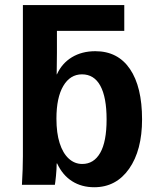

<svg xmlns="http://www.w3.org/2000/svg" viewBox="-20 -745 640 774"><path d="M68.4 0Q72.3 -66.4 72.3 -115.2V-724.6H481V-620.6H209.5V-532.2L208.5 -445.3H209.5Q229.5 -489.7 269.8 -514.2Q310.1 -538.6 364.3 -538.6Q455.1 -538.6 503.9 -466.8Q552.7 -395 552.7 -263.7Q552.7 -139.2 500.5 -64.7Q448.2 9.8 359.9 9.8Q309.1 9.8 270.8 -14.4Q232.4 -38.6 210.4 -85.9H208.5Q208.5 -64.5 205.6 -35.4Q202.6 -6.3 201.2 0ZM207.5 -267.1Q207.5 -208.5 220.5 -168Q233.4 -127.4 257.1 -105.7Q280.8 -84 311.5 -84Q358.4 -84 384 -128.9Q409.7 -173.8 409.7 -263.7Q409.7 -353 384.5 -399.2Q359.4 -445.3 310.5 -445.3Q262.7 -445.3 235.1 -398.4Q207.5 -351.6 207.5 -267.1Z"/></svg>

Font: Liberation Mono
Style: Bold
Weight: 700
Monospace: yes
Designer: Steve Matteson
Foundry: Ascender Corporation
Version: Version 2.1.5